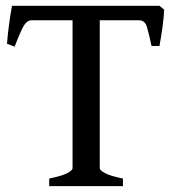

<svg xmlns="http://www.w3.org/2000/svg" viewBox="-20 -635 601 655"><path d="M540 -602.1Q539.1 -577.1 534.4 -543Q529.8 -508.8 523.9 -478H497.1Q487.8 -520.5 481.2 -543.2Q474.6 -565.9 453.1 -565.9H273.9L288.1 -615.2H523.9ZM88.9 -565.9Q79.1 -565.9 71 -559.3Q63 -552.7 53.7 -533.2Q44.4 -513.7 29.8 -475.6L3.9 -485.8Q5.9 -514.6 11 -552.2Q16.1 -589.8 21 -615.2H302.7L314 -565.9ZM147.9 0V-25.9Q192.9 -35.2 210.2 -44.7Q227.5 -54.2 227.5 -61V-569.3Q227.5 -575.2 210.9 -578.9Q194.3 -582.5 159.2 -589.4V-615.2H390.1V-589.4Q357.4 -582.5 338.9 -579.3Q320.3 -576.2 320.3 -569.3V-61Q320.3 -54.7 337.2 -44.9Q354 -35.2 399.4 -25.9V0Z"/></svg>

Font: Gentium Book Plus
Style: Regular
Weight: 400
Designer: Victor Gaultney, Annie Olsen, Iska Routamaa, Becca Hirsbrunner
Foundry: SIL International
Version: Version 6.101